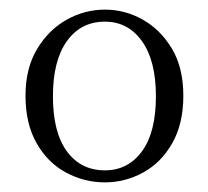

<svg xmlns="http://www.w3.org/2000/svg" viewBox="-20 -830 433 399"><path d="M198 -451Q155 -451 117 -471.5Q79 -492 56 -532.5Q33 -573 33 -631Q33 -688 57 -728Q81 -768 118.5 -789Q156 -810 198 -810Q240 -810 277 -789Q314 -768 337.5 -728.5Q361 -689 361 -631Q361 -573 338 -532.5Q315 -492 277.5 -471.5Q240 -451 198 -451ZM198 -476Q246 -476 275 -515.5Q304 -555 304 -630Q304 -704 275 -744.5Q246 -785 198 -785Q148 -785 119 -744.5Q90 -704 90 -630Q90 -555 119 -515.5Q148 -476 198 -476Z"/></svg>

Font: Noto Serif KR ExtraLight Light
Style: Regular
Weight: 300
Version: Version 2.003-H1;hotconv 1.1.1;makeotfexe 2.6.0